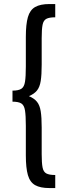

<svg xmlns="http://www.w3.org/2000/svg" viewBox="-20 -891 351 969"><path d="M229.5 58.1Q183.6 58.1 157.5 43.5Q131.3 28.8 120.8 -7.3Q110.4 -43.5 110.4 -106.9V-256.3Q110.4 -307.1 106.2 -333.5Q102.1 -359.9 87.6 -368.9Q73.2 -377.9 43 -377.9V-433.6Q73.2 -433.6 87.6 -442.9Q102.1 -452.1 106.2 -478.3Q110.4 -504.4 110.4 -555.2V-704.6Q110.4 -768.6 120.8 -804.7Q131.3 -840.8 157.5 -855.7Q183.6 -870.6 229.5 -870.6H258.8V-803.7Q228.5 -803.7 213.9 -795.9Q199.2 -788.1 194.8 -765.6Q190.4 -743.2 190.4 -698.2V-564.5Q190.4 -513.2 185.5 -482.4Q180.7 -451.7 166.7 -434.3Q152.8 -417 126 -405.8Q152.8 -394.5 166.7 -377.2Q180.7 -359.9 185.5 -329.3Q190.4 -298.8 190.4 -247.6V-113.3Q190.4 -68.8 194.8 -46.1Q199.2 -23.4 213.9 -15.6Q228.5 -7.8 258.8 -7.8V58.1Z"/></svg>

Font: Antonio ExtraLight
Style: Regular
Weight: 250
Designer: Vernon Adams
Foundry: Vernon Adams
Version: Version 1.002